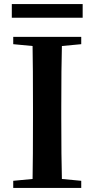

<svg xmlns="http://www.w3.org/2000/svg" viewBox="-20 -923 463 943"><path d="M379 -706 284 -697Q281 -597 281 -395V-346Q281 -144 284 -44L379 -35V0H45V-35L140 -44Q142 -143 142 -346V-395Q142 -596 140 -697L45 -706V-742H379ZM386 -903V-836H38V-903Z"/></svg>

Font: Source Han Serif JP
Style: Bold
Weight: 700
Designer: Ryoko NISHIZUKA  (kana & ideographs); Frank Grießhammer (Latin, Greek & Cyrillic); Wenlong ZHANG  (bopomofo); Sandoll Co
Foundry: Adobe Systems Incorporated
Version: Version 1.000;PS 1;hotconv 16.6.53;makeotf.lib2.5.65590